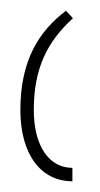

<svg xmlns="http://www.w3.org/2000/svg" viewBox="-20 -781 187 358"><path d="M115 -443V-468C72 -468 43 -508 43 -576C43 -656 70 -705 116 -747L103 -761C53 -723 18 -669 18 -576C18 -492 57 -443 115 -443Z"/></svg>

Font: Noto Sans Armenian SemiCondensed Thin
Style: Regular
Weight: 100
Width: 4
Designer: Monotype Design Team
Foundry: Monotype Imaging Inc.
Version: Version 2.008